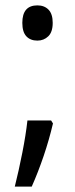

<svg xmlns="http://www.w3.org/2000/svg" viewBox="-20 -563 280 714"><path d="M63 -478Q63 -543 119 -543Q145 -543 160.5 -527Q176 -511 176 -478Q176 -444 159.5 -428Q143 -412 119 -412Q93 -412 78 -428Q63 -444 63 -478ZM177 -104Q163 -44 142.5 16.5Q122 77 98 131H35Q50 71 63 5Q76 -61 82 -115H170Z"/></svg>

Font: Noto Sans Hebrew Condensed
Style: Regular
Weight: 400
Width: 3
Designer: Monotype Design Team
Foundry: Monotype Imaging Inc.
Version: Version 2.004; ttfautohint (v1.8.4.7-5d5b)